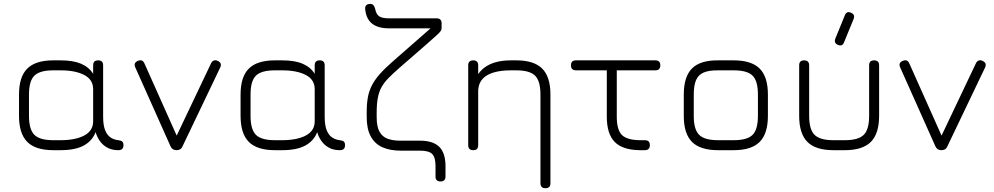

<svg xmlns="http://www.w3.org/2000/svg" viewBox="-20 -790 5229 1010"><path d="M80 -180.5V-292.5Q80 -386 123.5 -429.2Q167 -472.5 260.5 -472.5H298.5Q365.5 -472.5 407 -454.5Q448.5 -436.5 470 -401.5V-446.5Q470 -472.5 496.5 -472.5Q522.5 -472.5 522.5 -446.5V-176.5Q522.5 -129.5 533.8 -103.2Q545 -77 563.2 -65.8Q581.5 -54.5 602.5 -52.5Q617 -51 623.2 -45.2Q629.5 -39.5 629.5 -26.5Q629.5 0 602.5 0Q567.5 0 543.2 -14Q519 -28 504.2 -49.8Q489.5 -71.5 483 -95Q465.5 -49 420.8 -24.5Q376 0 298.5 0H260.5Q167 0 123.5 -43.5Q80 -87 80 -180.5ZM132.5 -180.5Q132.5 -109 160.8 -80.8Q189 -52.5 260.5 -52.5H298.5Q376.5 -52.5 423.2 -77.2Q470 -102 470 -152V-321Q470 -371 423.2 -395.5Q376.5 -420 298.5 -420H260.5Q189 -420 160.8 -392Q132.5 -364 132.5 -292.5Z M940 -20Q934.5 -8 926.5 -4Q918.5 0 908 0Q886 0 877 -20.5L691.5 -436Q681 -460.5 706 -470Q729.5 -480 740 -456L925 -42H893L1090 -456.5Q1095.5 -468 1104.5 -471.5Q1113.5 -475 1125 -470Q1149.5 -459 1138.5 -435Z M1245.5 -180.5V-292.5Q1245.5 -386 1289 -429.2Q1332.5 -472.5 1426 -472.5H1464Q1531 -472.5 1572.5 -454.5Q1614 -436.5 1635.5 -401.5V-446.5Q1635.5 -472.5 1662 -472.5Q1688 -472.5 1688 -446.5V-176.5Q1688 -129.5 1699.2 -103.2Q1710.5 -77 1728.8 -65.8Q1747 -54.5 1768 -52.5Q1782.5 -51 1788.8 -45.2Q1795 -39.5 1795 -26.5Q1795 0 1768 0Q1733 0 1708.8 -14Q1684.5 -28 1669.8 -49.8Q1655 -71.5 1648.5 -95Q1631 -49 1586.2 -24.5Q1541.5 0 1464 0H1426Q1332.5 0 1289 -43.5Q1245.5 -87 1245.5 -180.5ZM1298 -180.5Q1298 -109 1326.2 -80.8Q1354.5 -52.5 1426 -52.5H1464Q1542 -52.5 1588.8 -77.2Q1635.5 -102 1635.5 -152V-321Q1635.5 -371 1588.8 -395.5Q1542 -420 1464 -420H1426Q1354.5 -420 1326.2 -392Q1298 -364 1298 -292.5Z M2297 164.5Q2271 164.5 2271 138.5V84Q2271 37.5 2253.5 20Q2236 2.5 2189 2.5H2088Q2032 2.5 1992 -15.2Q1952 -33 1930.5 -72Q1909 -111 1909 -175V-200Q1909 -243.5 1915 -277.2Q1921 -311 1936.2 -340.8Q1951.5 -370.5 1978.5 -401Q2005.5 -431.5 2047.5 -468L2245 -641H2026Q1968.5 -641 1937.2 -665.8Q1906 -690.5 1901 -742Q1899.5 -755 1906.5 -762.2Q1913.5 -769.5 1927 -769.5Q1939 -769.5 1944.5 -762.8Q1950 -756 1953.5 -743.5Q1959 -714.5 1975 -704Q1991 -693.5 2027.5 -693.5H2276.5Q2303 -693.5 2303 -667.5V-643Q2303 -634 2297.8 -626.2Q2292.5 -618.5 2277 -604.5Q2261.5 -590.5 2231 -563.5L2080.5 -432.5Q2047.5 -403.5 2024.5 -380.2Q2001.5 -357 1987.8 -332.8Q1974 -308.5 1967.8 -276.5Q1961.5 -244.5 1961.5 -198V-173Q1961.5 -123 1976.8 -96.5Q1992 -70 2019.5 -60Q2047 -50 2084.5 -50H2189Q2258 -50 2290.8 -17.5Q2323.5 15 2323.5 83.5V138.5Q2323.5 164.5 2297 164.5Z M2875.5 173.5Q2875.5 200 2849.5 200Q2823 200 2823 173.5V-292.5Q2823 -364 2794.8 -392Q2766.5 -420 2695.5 -420H2667.5Q2615.5 -420 2578.2 -409.2Q2541 -398.5 2520 -376.5Q2499 -354.5 2496 -321Q2495.5 -296.5 2471 -296.5Q2468 -296.5 2468.5 -320.5Q2476.5 -395 2527.5 -433.8Q2578.5 -472.5 2667.5 -472.5H2695.5Q2789 -472.5 2832.2 -429.2Q2875.5 -386 2875.5 -292.5ZM2495.5 -26.5Q2495.5 0 2469.5 0Q2443 0 2443 -26.5V-446.5Q2443 -472.5 2469.5 -472.5Q2495.5 -472.5 2495.5 -446.5Z M3371.5 0Q3363.5 0 3358.5 0Q3353.5 0 3345 0Q3255 -1 3213.5 -43.5Q3172 -86 3172 -176.5V-446.5H3224.5V-176.5Q3224.5 -107.5 3251 -80.5Q3277.5 -53.5 3345.5 -52.5Q3351.5 -52.5 3357.5 -52.5Q3363.5 -52.5 3371.5 -52.5Q3386 -52.5 3392.2 -46Q3398.5 -39.5 3398.5 -26.5Q3398.5 0 3371.5 0ZM3010 -420Q2983.5 -420 2983.5 -446.5Q2983.5 -472.5 3010 -472.5H3427.5Q3453.5 -472.5 3453.5 -446.5Q3453.5 -420 3427.5 -420Z M3757.5 0Q3664 0 3620.5 -43.2Q3577 -86.5 3577 -179.5V-292.5Q3577 -387 3620.5 -430.2Q3664 -473.5 3757.5 -472.5H3839.5Q3933 -472.5 3976.2 -429.2Q4019.5 -386 4019.5 -292.5V-180.5Q4019.5 -87 3976.2 -43.5Q3933 0 3839.5 0ZM3629.5 -179.5Q3629.5 -109 3657.8 -80.8Q3686 -52.5 3757.5 -52.5H3839.5Q3911 -52.5 3939 -80.8Q3967 -109 3967 -180.5V-292.5Q3967 -364 3939 -392Q3911 -420 3839.5 -420H3757.5Q3709.5 -420.5 3681.5 -408.5Q3653.5 -396.5 3641.5 -368.5Q3629.5 -340.5 3629.5 -292.5Z M4388 -554Q4365.5 -563 4374 -586.5L4424 -709Q4433.5 -733.5 4456.5 -723Q4479 -714 4470.5 -690.5L4420 -567.5Q4411.5 -544 4388 -554ZM4184 -180.5V-446.5Q4184 -472.5 4210 -472.5Q4236.5 -472.5 4236.5 -446.5V-180.5Q4236.5 -109 4264.8 -80.8Q4293 -52.5 4364 -52.5H4424Q4495.5 -52.5 4523.8 -80.8Q4552 -109 4552 -180.5V-446.5Q4552 -472.5 4578 -472.5Q4604.5 -472.5 4604.5 -446.5V-180.5Q4604.5 -87 4561 -43.5Q4517.5 0 4424 0H4364Q4270.5 0 4227.2 -43.5Q4184 -87 4184 -180.5Z M4963.5 -20Q4958 -8 4950 -4Q4942 0 4931.5 0Q4909.5 0 4900.5 -20.5L4715 -436Q4704.5 -460.5 4729.5 -470Q4753 -480 4763.5 -456L4948.5 -42H4916.5L5113.5 -456.5Q5119 -468 5128 -471.5Q5137 -475 5148.5 -470Q5173 -459 5162 -435Z"/></svg>

Font: Jura Light
Style: Regular
Weight: 400
Version: Version 5.106